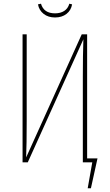

<svg xmlns="http://www.w3.org/2000/svg" viewBox="-20 -864 583 1022"><path d="M272.9 -771Q236.8 -771 212.4 -790Q188 -809.1 182.1 -840.8L198.2 -844.2Q212.9 -793 272.9 -793Q302.2 -793 322 -805.9Q341.8 -818.8 349.1 -844.2L363.8 -840.8Q358.4 -809.1 334 -790Q309.6 -771 272.9 -771ZM443.8 -21H499L463.9 138.2H446.8L471.2 0H420.9V-456.1Q420.9 -572.3 423.8 -654.8L127.9 0H100.1V-681.2H122.1V-219.2Q122.1 -94.7 119.1 -25.9L415 -681.2H443.8Z"/></svg>

Font: Fira Sans Compressed Thin
Style: Regular
Weight: 100
Width: 1
Designer: Carrois Corporate & Edenspiekermann AG
Foundry: Carrois Corporate GbR & Edenspiekermann AG
Version: Version 4.203;PS 004.203;hotconv 1.0.88;makeotf.lib2.5.64775